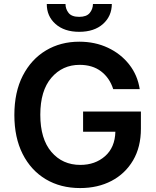

<svg xmlns="http://www.w3.org/2000/svg" viewBox="-20 -950 795 980"><path d="M557.9 -495Q539.4 -552.9 495.7 -585.9Q452.1 -619 386.4 -619Q298.7 -619 242.2 -553.1Q185.7 -487.2 185.7 -364.3Q185.7 -240.8 242.4 -174.5Q299 -108.3 389.9 -108.3Q465.6 -108.3 516.2 -152.9Q566.8 -197.4 568.9 -277.7H404.1V-380.7H699.2V-293.3Q699.2 -199.6 659.3 -131.6Q619.3 -63.6 549.4 -26.8Q479.4 9.9 389.2 9.9Q289.1 9.9 213.4 -35.3Q137.8 -80.6 95.5 -164.2Q53.3 -247.9 53.3 -362.9Q53.3 -480.1 96.4 -563.9Q139.6 -647.7 214.5 -692.5Q289.4 -737.2 384.6 -737.2Q465.2 -737.2 530.9 -706.3Q596.6 -675.4 639.4 -620.9Q682.2 -566.4 693.2 -495ZM454.5 -929.7H550.8Q550.4 -867.5 505.7 -827.6Q460.9 -787.6 384.2 -787.6Q308.2 -787.6 263.3 -827.6Q218.4 -867.5 218.8 -929.7H314.3Q314.3 -904.1 330.1 -884.1Q345.9 -864 384.2 -864Q421.9 -864 438 -883.9Q454.2 -903.8 454.5 -929.7Z"/></svg>

Font: Inter UI Semi Bold
Style: Regular
Weight: 600
Designer: Rasmus Andersson
Foundry: rsms
Version: 3.2;8d6f07862